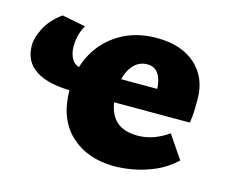

<svg xmlns="http://www.w3.org/2000/svg" viewBox="-82 -540 768 653"><g transform="rotate(15 301.5 -213.5)"><path d="M368 16Q273 16 213.5 -39Q154 -94 154 -198Q154 -271 185 -326Q216 -381 270.5 -412Q325 -443 396 -443Q483 -443 533 -398Q583 -353 583 -278Q583 -256 582.5 -236Q582 -216 578 -194H441Q442 -211 442 -227.5Q442 -244 442 -260Q442 -304 428.5 -326Q415 -348 388 -348Q363 -348 345 -332Q327 -316 318 -289Q309 -262 309 -228Q309 -167 335.5 -136Q362 -105 417 -105Q447 -105 474 -115Q501 -125 525 -142L580 -61Q547 -30 508.5 -13.5Q470 3 433.5 9.5Q397 16 368 16ZM170 -194Q-9 -194 -9 -309Q-9 -336 9 -371Q27 -406 66 -434L149 -418Q138 -399 133.5 -380Q129 -361 129 -343Q129 -314 142 -295Q155 -276 187 -276H482V-194Z"/></g></svg>

Font: Ysabeau Infant Black
Style: Regular
Weight: 900
Designer: Christian Thalmann (Catharsis Fonts)
Version: Version 2.001;gftools[0.9.30]; featfreeze: ss01,ss02,lnum